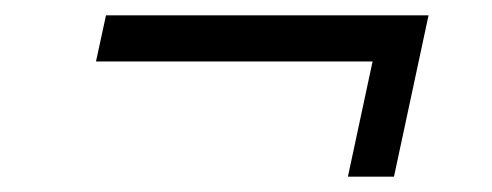

<svg xmlns="http://www.w3.org/2000/svg" viewBox="-20 -400 640 250"><path d="M118 -380H538L525 -320H105ZM433 -170 478 -380H538L493 -170Z"/></svg>

Font: Epunda Slab Light
Style: Italic
Weight: 300
Italic angle: -12°
Designer: Simon Atzbach
Foundry: typofactur
Version: Version 1.102